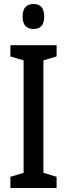

<svg xmlns="http://www.w3.org/2000/svg" viewBox="-20 -940 336 960"><path d="M263 0H32V-56L98 -76V-638L32 -658V-714H263V-658L197 -638V-76L263 -56ZM148 -920Q201 -920 201 -857Q201 -795 148 -795Q93 -795 93 -857Q93 -920 148 -920Z"/></svg>

Font: Noto Sans Khmer UI ExtraCondensed Medium
Style: Regular
Weight: 500
Width: 2
Designer: Danh Hong and the Monotype Design Team
Foundry: Monotype Imaging Inc.
Version: Version 2.002; ttfautohint (v1.8.4.7-5d5b)